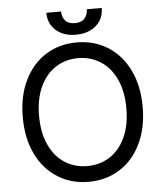

<svg xmlns="http://www.w3.org/2000/svg" viewBox="-59 -936 845 997"><g transform="rotate(-5 363.5 -437.0)"><path d="M363.3 9.8Q272.5 9.8 201.7 -34.7Q130.9 -79.1 90.8 -161.4Q50.8 -243.7 50.8 -353.5Q50.8 -463.4 90.8 -545.7Q130.9 -627.9 201.7 -672.4Q272.5 -716.8 363.3 -716.8Q453.6 -716.8 524.7 -672.4Q595.7 -627.9 635.7 -545.7Q675.8 -463.4 675.8 -353.5Q675.8 -243.7 635.7 -161.4Q595.7 -79.1 524.7 -34.7Q453.6 9.8 363.3 9.8ZM363.3 -634.8Q298.3 -634.8 246.8 -602.1Q195.3 -569.3 165.5 -505.9Q135.7 -442.4 135.7 -353.5Q135.7 -264.6 165.5 -201.2Q195.3 -137.7 246.8 -105Q298.3 -72.3 363.3 -72.3Q428.2 -72.3 479.7 -105Q531.2 -137.7 561 -201.2Q590.8 -264.6 590.8 -353.5Q590.8 -442.4 561 -505.9Q531.2 -569.3 479.7 -602.1Q428.2 -634.8 363.3 -634.8ZM363.3 -756.8Q319.8 -756.8 287.4 -772.9Q254.9 -789.1 237.3 -817.9Q219.7 -846.7 219.7 -883.8H296.9Q296.9 -855 313.2 -836.2Q329.6 -817.4 363.3 -817.4Q397.5 -817.4 414.1 -836.2Q430.7 -855 430.7 -883.8H508.8Q508.8 -846.7 491 -817.9Q473.1 -789.1 440.2 -772.9Q407.2 -756.8 363.3 -756.8Z"/></g></svg>

Font: Pretendard JP
Style: Regular
Weight: 400
Designer: Base glyphs from Inter by Rasmus Andersson; Hangeul glyphs from Noto Sans CJK(Source Han Sans) by Jang Soo-young and Kan
Foundry: Kil Hyung-jin
Version: Version 1.309